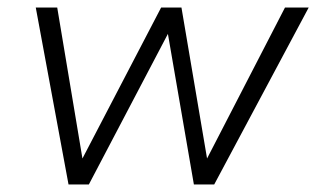

<svg xmlns="http://www.w3.org/2000/svg" viewBox="-20 -490 840 510"><path d="M162 0 75 -470H132L199 -69L408 -470H462L530 -69L737 -470H800L549 0H495L426 -400L216 0Z"/></svg>

Font: Gantari Light
Style: Italic
Weight: 300
Italic angle: -10°
Version: Version 1.000